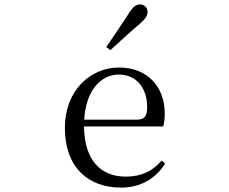

<svg xmlns="http://www.w3.org/2000/svg" viewBox="-20 -838 1040 873"><path d="M463 -624 482 -610C524 -648 564 -686 608 -723C639 -749 651 -766 651 -784C651 -805 634 -818 617 -818C598 -818 583 -806 563 -773C529 -721 497 -673 463 -624ZM530 15C620 15 687 -26 731 -94L715 -108C674 -60 623 -35 552 -35C442 -35 364 -104 362 -263H722C727 -279 729 -299 729 -323C729 -441 652 -531 522 -531C389 -531 275 -425 275 -257C275 -76 382 15 530 15ZM363 -294C370 -424 437 -499 520 -499C601 -499 649 -437 649 -352C649 -312 639 -294 604 -294Z"/></svg>

Font: Harano Aji Mincho TW
Style: Regular
Weight: 400
Foundry: Masamichi Hosoda
Version: HaranoAjiMinchoTW-Regular version 20230610;ttx 4.39.4